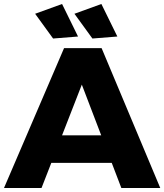

<svg xmlns="http://www.w3.org/2000/svg" viewBox="-25 -942 823 962"><path d="M296 -701H484L778 0H583L385 -518L183 0H-5ZM175 -264H584V-126H175ZM483 -922 563 -759 438 -749 348 -873ZM286 -922 366 -759 241 -749 151 -873Z"/></svg>

Font: Alexandria
Style: Bold
Weight: 700
Designer: Mohamed Gaber
Foundry: Kief Type Foundry
Version: Version 5.100